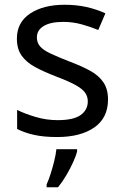

<svg xmlns="http://www.w3.org/2000/svg" viewBox="-20 -566 519 807"><path d="M434 -148Q434 -70 376 -30Q318 10 220 10Q164 10 123.5 1Q83 -8 52 -24V-104Q84 -88 129.5 -74.5Q175 -61 222 -61Q289 -61 319 -82.5Q349 -104 349 -140Q349 -160 338 -176Q327 -192 298.5 -208Q270 -224 217 -244Q165 -264 128 -284Q91 -304 71 -332Q51 -360 51 -404Q51 -472 106.5 -509Q162 -546 252 -546Q301 -546 343.5 -536.5Q386 -527 423 -510L393 -440Q359 -454 322 -464Q285 -474 246 -474Q192 -474 163.5 -456.5Q135 -439 135 -409Q135 -387 148 -371.5Q161 -356 191.5 -341.5Q222 -327 273 -307Q324 -288 360 -268Q396 -248 415 -219.5Q434 -191 434 -148ZM304 70Q300 88 287.5 115.5Q275 143 258.5 171Q242 199 224 221H176V209Q184 192 192.5 165.5Q201 139 208 110.5Q215 82 217 61H304Z"/></svg>

Font: Noto Sans Ogham
Style: Regular
Weight: 400
Designer: Monotype Design Team
Foundry: Monotype Imaging Inc.
Version: Version 2.001; ttfautohint (v1.8.4.7-5d5b)